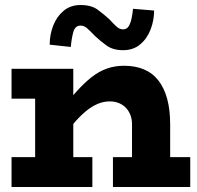

<svg xmlns="http://www.w3.org/2000/svg" viewBox="-20 -745 785 765"><path d="M506 0V-250Q506 -269 500 -285.5Q494 -302 482.5 -314.5Q471 -327 454.5 -334Q438 -341 417 -341Q393 -341 369 -331Q345 -321 320.5 -300.5Q296 -280 271 -250Q246 -220 219 -180V-299Q254 -346 285 -380.5Q316 -415 345.5 -438Q375 -461 406.5 -472Q438 -483 474 -483Q519 -483 553.5 -468.5Q588 -454 611 -424.5Q634 -395 646 -351.5Q658 -308 658 -250V0ZM26 0V-119H348V0ZM120 0V-471H272V0ZM26 -352V-471H235V-352ZM430 0V-119H738V0ZM470 -545Q430 -545 404 -564Q378 -583 358 -602Q339 -622 327 -632.5Q315 -643 301 -643Q279 -643 272 -617Q265 -591 262 -558L178 -567Q178 -607 192 -643Q206 -679 233.5 -702Q261 -725 301 -725Q344 -725 369 -706.5Q394 -688 416 -668Q433 -649 445 -638.5Q457 -628 470 -628Q485 -628 492.5 -640Q500 -652 504 -670.5Q508 -689 510 -710L594 -703Q594 -664 580 -627.5Q566 -591 538.5 -568Q511 -545 470 -545Z"/></svg>

Font: BioRhyme ExtraBold ExtraBold
Style: Regular
Weight: 800
Version: Version 1.600;gftools[0.9.33]